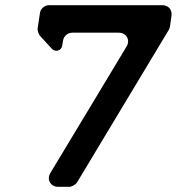

<svg xmlns="http://www.w3.org/2000/svg" viewBox="-20 -720 681 740"><path d="M635 -617 641 -660C644 -682 629 -700 606 -700H168C152 -700 136 -686 134 -670L125 -610C124 -603 129 -587 134 -582L179 -533C193 -517 217 -524 220 -545L223 -564C226 -581 241 -594 258 -594H438C467 -594 483 -566 468 -541L174 -53C159 -28 175 0 204 0H247C257 0 272 -9 277 -17L630 -604C631 -605 635 -615 635 -617Z"/></svg>

Font: Trueno
Style: RoundIt
Weight: 400
Designer: Julieta Ulanovsky, Jasper
Foundry: Julieta Ulanovsky, Cannot Into Space Fonts
Version: Version 3.001